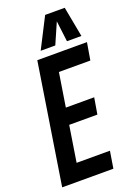

<svg xmlns="http://www.w3.org/2000/svg" viewBox="-176 -984 740 1050"><g transform="rotate(-20 194.5 -459.0)"><path d="M-5 0 105 -700H394L377 -599H194L163 -403H328L312 -308H148L115 -99H309L293 0ZM140 -742 230 -918H344L377 -742H293L278 -863L225 -742Z"/></g></svg>

Font: Georama Condensed SemiBold
Style: Italic
Weight: 600
Width: 3
Italic angle: -9°
Designer: Jean-Baptiste Levee
Foundry: Production Type
Version: Version 1.000